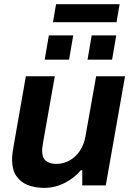

<svg xmlns="http://www.w3.org/2000/svg" viewBox="-20 -894 641 926"><path d="M193.2 12.2Q148.3 12.2 113.1 -2Q77.9 -16.3 58.1 -46.2Q38.2 -76.2 38.2 -124.3Q38.2 -141.4 40.9 -159.6Q43.6 -177.8 47.1 -198.3L104.8 -526.2H244.3L188.3 -209.8Q186.5 -197.7 184.9 -187.4Q183.2 -177 183.2 -167.3Q183.2 -132.9 201.5 -118.2Q219.8 -103.5 250.9 -103.5Q284.7 -103.5 314.1 -119.3Q343.5 -135.1 364.5 -165.4Q385.4 -195.8 392.5 -238.1L443.6 -526.2H583.1L490.1 0.2H376.7V-72.7H369.7Q339.7 -36.1 292.5 -12Q245.4 12.2 193.2 12.2ZM195.5 -606.3 215.6 -723.4H333.2L313.1 -606.3ZM402.2 -606.3 422.3 -723.4H540.7L520.6 -606.3ZM235.4 -786.9 250.3 -873.6H556.9L542 -786.9Z"/></svg>

Font: Archivo Variable SemiBold
Style: Italic
Weight: 600
Italic angle: -10°
Designer: Hector Gatti
Foundry: Omnibus-Type
Version: Version 2.001